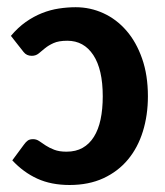

<svg xmlns="http://www.w3.org/2000/svg" viewBox="-20 -513 463 540"><path d="M10.7 0ZM47.4 -106.4Q52.7 -113.8 58.1 -117.7Q63.5 -121.6 73.2 -121.6Q82.5 -121.6 90.6 -116Q98.6 -110.4 108.6 -103.8Q118.7 -97.2 132.6 -91.8Q146.5 -86.4 167 -86.4Q193.4 -86.4 212.4 -97.2Q231.4 -107.9 244.1 -128.2Q256.8 -148.4 262.9 -177.2Q269 -206.1 269 -242.2Q269 -317.9 242.4 -358.2Q215.8 -398.4 169.4 -398.4Q145 -398.4 130.6 -391.8Q116.2 -385.3 106.4 -377.2Q96.7 -369.1 88.6 -362.5Q80.6 -356 69.3 -356Q54.7 -356 46.4 -366.7L10.7 -412.1Q30.3 -435.5 52.5 -451.2Q74.7 -466.8 98.1 -476.1Q121.6 -485.4 145.5 -489Q169.4 -492.7 192.9 -492.7Q233.9 -492.7 270.8 -475.8Q307.6 -459 335.4 -427Q363.3 -395 379.6 -348.4Q396 -301.8 396 -242.2Q396 -189 381.8 -143.3Q367.7 -97.7 339.8 -64.2Q312 -30.8 270.8 -11.7Q229.5 7.3 175.8 7.3Q124 7.3 85 -10.5Q45.9 -28.3 14.6 -62Z"/></svg>

Font: Carlito
Style: Bold
Weight: 700
Designer: Lukasz Dziedzic
Foundry: tyPoland Lukasz Dziedzic
Version: Version 1.104